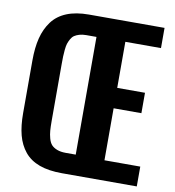

<svg xmlns="http://www.w3.org/2000/svg" viewBox="-88 -886 877 964"><g transform="rotate(10 350.5 -404.0)"><path d="M292 0Q224.1 0 176.8 -17.3Q129.4 -34.7 101.1 -69.3Q72.8 -104 60.3 -151.4Q47.9 -198.7 47.9 -263.2V-532.2Q47.9 -597.2 60.3 -646.5Q72.8 -695.8 100.3 -732.9Q127.9 -770 174.8 -789.1Q221.7 -808.1 287.1 -808.1H672.9V-705.1H491.2V-470.2H632.8V-366.2H491.2V-101.1H673.8V0ZM293 -104H344.2V-704.1H292Q272.5 -704.1 257.6 -699.7Q242.7 -695.3 232.4 -688.5Q222.2 -681.6 215.1 -668.7Q208 -655.8 204.3 -644.3Q200.7 -632.8 198.7 -613.3Q196.8 -593.8 196.3 -578.6Q195.8 -563.5 195.8 -539.1V-251Q195.8 -220.2 197.3 -200.7Q198.7 -181.2 204.3 -160.9Q210 -140.6 220.2 -129.4Q230.5 -118.2 248.8 -111.1Q267.1 -104 293 -104Z"/></g></svg>

Font: Oswald Medium
Style: Regular
Weight: 500
Designer: Vernon Adams
Foundry: Vernon Adams
Version: Version 4.103